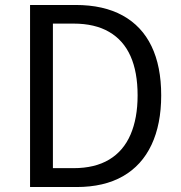

<svg xmlns="http://www.w3.org/2000/svg" viewBox="-20 -753 728 773"><path d="M101 0V-733H284Q397 -733 474 -690.5Q551 -648 590 -567Q629 -486 629 -369Q629 -253 590 -170Q551 -87 475 -43.5Q399 0 288 0ZM193 -76H276Q362 -76 419.5 -110.5Q477 -145 505.5 -211Q534 -277 534 -369Q534 -463 505.5 -527Q477 -591 419.5 -624.5Q362 -658 276 -658H193Z"/></svg>

Font: Noto Sans SC Thin
Style: Regular
Weight: 400
Version: Version 2.004-H2;hotconv 1.0.118;makeotfexe 2.5.65603